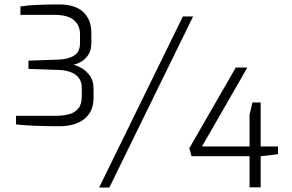

<svg xmlns="http://www.w3.org/2000/svg" viewBox="-20 -844 1315 864"><path d="M426 0 803 -770H849L472 0ZM1103 -1V-141H842L832 -177L1041 -540H1093L889 -185H1103V-328L1116 -383H1153V-185H1231V-150L1153 -141V-1ZM246 -276Q188 -276 138.5 -278Q89 -280 52 -284V-323H232Q265 -323 291 -330Q317 -337 332.5 -356Q348 -375 348 -410V-448Q348 -478 333 -495.5Q318 -513 295 -520.5Q272 -528 249 -529L108 -534V-571L247 -576Q289 -578 314.5 -594.5Q340 -611 340 -650V-690Q340 -731 312 -754Q284 -777 227 -777H72V-815Q104 -820 147 -822Q190 -824 246 -824Q319 -824 355 -789.5Q391 -755 391 -698V-652Q391 -617 377 -596.5Q363 -576 344 -565.5Q325 -555 310 -553Q327 -549 348 -537Q369 -525 385 -502.5Q401 -480 401 -444V-404Q401 -342 360 -309Q319 -276 246 -276Z"/></svg>

Font: Exo Thin Light
Style: Regular
Weight: 300
Version: Version 2.000